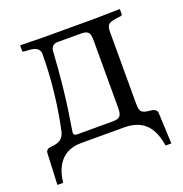

<svg xmlns="http://www.w3.org/2000/svg" viewBox="-111 -560 750 787"><g transform="rotate(-20 264.5 -167.0)"><path d="M140 -51C140 -68 165 -168 179 -396C179 -400 184 -422 208 -422H310C347 -422 350 -408 350 -374V-88C350 -55 347 -39 310 -39H159C149 -39 140 -40 140 -51ZM157 0H346C447 0 470 70 480 128H505L499 -7C499 -20 485 -26 478 -27L461 -29C430 -33 425 -42 425 -78V-386C425 -420 434 -426 471 -431L487 -433C491 -433 495 -437 495 -440V-462C467 -462 421 -460 388 -460H157C127 -460 94 -462 60 -462V-438C60 -435 62 -433 66 -433L93 -431C130 -428 134 -409 134 -396C134 -277 117 -155 98 -70C91 -43 74 -32 47 -29L31 -27C23 -26 14 -20 14 -7L8 128H33C37 90 55 0 157 0Z"/></g></svg>

Font: Linux Libertine O C
Style: Regular
Weight: 400
Designer: Philipp H. Poll
Foundry: Philipp H. Poll
Version: Version 4.0.3